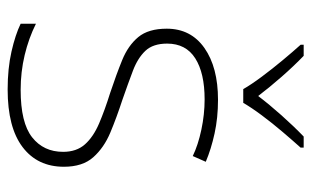

<svg xmlns="http://www.w3.org/2000/svg" viewBox="-176 -679 814 502"><g transform="rotate(90 231.0 -428.0)"><path d="M416 -188Q416 -119 364.5 -80Q313 -41 214 -41Q159 -41 115 -51Q71 -61 42 -75V-115Q80 -96 124 -85.5Q168 -75 215 -75Q301 -75 339 -105Q377 -135 377 -186Q377 -221 357.5 -243Q338 -265 303 -280Q268 -295 223 -309Q175 -325 137 -340.5Q99 -356 77 -382.5Q55 -409 55 -457Q55 -520 105.5 -555.5Q156 -591 241 -591Q288 -591 329 -582Q370 -573 403 -559L388 -525Q359 -539 319 -547.5Q279 -556 240 -556Q171 -556 132.5 -531.5Q94 -507 94 -458Q94 -421 113 -401Q132 -381 165 -368.5Q198 -356 241 -341Q287 -326 326.5 -309.5Q366 -293 391 -265Q416 -237 416 -188ZM213 -657Q201 -678 180.5 -705.5Q160 -733 137.5 -760Q115 -787 97 -807V-815H126Q153 -789 181 -757Q209 -725 231 -696Q253 -725 281.5 -757Q310 -789 337 -815H366V-807Q348 -787 325 -760Q302 -733 281.5 -705.5Q261 -678 249 -657Z"/></g></svg>

Font: Noto Sans Tamil UI ExtraLight
Style: Regular
Weight: 200
Designer: Jelle Bosma - Monotype Design Team
Foundry: Monotype Imaging Inc.
Version: Version 2.004; ttfautohint (v1.8.4.7-5d5b)